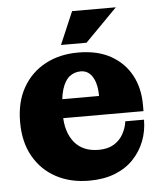

<svg xmlns="http://www.w3.org/2000/svg" viewBox="-52 -751 682 809"><g transform="rotate(-5 289.0 -347.0)"><path d="M293 12Q214 12 153.5 -20.5Q93 -53 58.5 -113.5Q24 -174 24 -259Q24 -344 58.5 -404.5Q93 -465 153.5 -497.5Q214 -530 293 -530L297 -450Q270 -450 249.5 -434Q229 -418 217.5 -380.5Q206 -343 206 -276Q206 -201 241.5 -157.5Q277 -114 344 -114Q382 -114 407.5 -129Q433 -144 447.5 -169.5Q462 -195 466 -224H545Q545 -176 528.5 -133.5Q512 -91 480.5 -58Q449 -25 402 -6.5Q355 12 293 12ZM114 -260V-340H365L546 -287V-260ZM365 -340Q365 -374 357 -398.5Q349 -423 334 -436.5Q319 -450 297 -450L293 -530Q375 -530 431 -498.5Q487 -467 516.5 -412.5Q546 -358 546 -287ZM224 -568 283 -706H468L332 -568Z"/></g></svg>

Font: Montagu Slab 144pt
Style: Bold
Weight: 700
Designer: Florian Karsten
Foundry: Florian Karsten
Version: Version 1.000